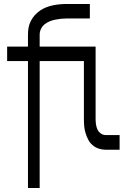

<svg xmlns="http://www.w3.org/2000/svg" viewBox="-20 -755 640 968"><path d="M121 193V-447H16V-520H121V-580Q121 -598 124 -615.5Q127 -633 135.5 -649.5Q144 -666 156 -679Q168 -692 182.5 -702Q197 -712 214 -718.5Q231 -725 248.5 -728.5Q266 -732 283.5 -733.5Q301 -735 319 -735H433V-662H319Q304 -662 289 -660.5Q274 -659 259 -656Q244 -653 230.5 -647.5Q217 -642 205 -632.5Q193 -623 186.5 -609Q180 -595 180 -580V-520H462V-155Q462 -141 464 -127.5Q466 -114 471.5 -102Q477 -90 488.5 -82Q500 -74 513 -74H583V0H513Q496 0 478.5 -5.5Q461 -11 447 -23Q433 -35 425 -50.5Q417 -66 411.5 -83.5Q406 -101 404.5 -119Q403 -137 403 -155V-447H180V193Z"/></svg>

Font: Iosevka Meiseki Sans
Style: Regular
Weight: 400
Monospace: yes
Designer: Belleve Invis
Foundry: Belleve Invis
Version: Version 11.2.6; ttfautohint (v1.8.4)